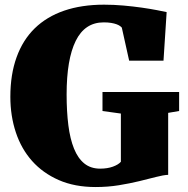

<svg xmlns="http://www.w3.org/2000/svg" viewBox="-20 -773 790 805"><path d="M23.4 -367.2Q23.4 -460.9 49.6 -533.2Q75.7 -605.5 125.7 -654.3Q175.8 -703.1 249 -728.3Q322.3 -753.4 416.5 -753.4Q456.5 -753.4 497.6 -749.8Q538.6 -746.1 574.5 -741Q610.4 -735.8 637.9 -730.5Q665.5 -725.1 678.7 -722.2L665.5 -518.6H521.5L490.7 -657.2Q488.3 -660.2 482.9 -664.1Q477.5 -668 468.3 -671.4Q459 -674.8 445.8 -677Q432.6 -679.2 414.6 -679.2Q335.9 -679.2 297.6 -601.8Q259.3 -524.4 259.3 -377Q259.3 -305.7 266.6 -248Q273.9 -190.4 290.3 -149.9Q306.6 -109.4 333.5 -87.6Q360.4 -65.9 399.9 -65.9Q430.2 -65.9 453.1 -74.2Q476.1 -82.5 486.8 -94.7V-296.9L409.7 -307.6V-387.2H731V-307.6L685.1 -299.8V-40Q665 -39.1 634 -31Q603 -22.9 563.7 -13.4Q524.4 -3.9 478 3.7Q431.6 11.2 380.9 11.2Q293 11.2 226.3 -18.1Q159.7 -47.4 114.5 -98.1Q69.3 -148.9 46.4 -218Q23.4 -287.1 23.4 -367.2Z"/></svg>

Font: Merriweather UltraBold
Style: Regular
Weight: 900
Designer: Eben Sorkin ( sorkintype@gmail.com )
Foundry: Eben Sorkin
Version: Version 1.570; ttfautohint (v1.3) -l 8 -r 32 -G 0 -x 0 -H 60